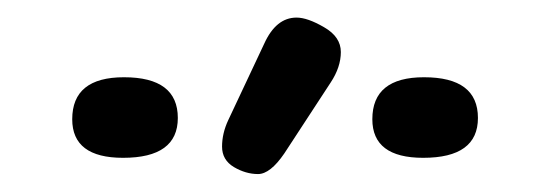

<svg xmlns="http://www.w3.org/2000/svg" viewBox="-20 -755 596 214"><path d="M452.6 -668.9Q512.7 -668.9 512.7 -623.5Q512.7 -579.1 451.7 -579.1Q395 -579.1 395 -622.1Q395 -668.9 452.6 -668.9ZM118.2 -668.9Q178.2 -668.9 178.2 -623.5Q178.2 -579.1 117.2 -579.1Q60.5 -579.1 60.5 -622.1Q60.5 -668.9 118.2 -668.9ZM296.9 -584Q281.2 -561 267.6 -561Q253.9 -561 240.7 -568.8Q227.5 -576.7 227.5 -591.6Q227.5 -606.4 234.4 -621.1L274.4 -706.1Q287.6 -735.4 310.5 -735.4Q322.8 -735.4 341.3 -724.6Q359.9 -713.9 359.9 -697Q359.9 -680.2 348.6 -663.1Z"/></svg>

Font: Comic Relief LRS
Style: Regular
Weight: 400
Designer: Jeff Davis
Foundry: Loudifier
Version: Version 1.0